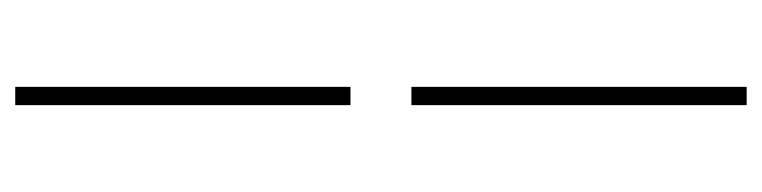

<svg xmlns="http://www.w3.org/2000/svg" viewBox="-394 -466 1000 252"><g transform="rotate(90 106.0 -340.0)"><path d="M118 -300V140H94V-300ZM94 -380V-820H118V-380Z"/></g></svg>

Font: Kalnia Thin Medium
Style: Regular
Weight: 500
Version: Version 1.105